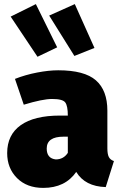

<svg xmlns="http://www.w3.org/2000/svg" viewBox="-20 -897 591 937"><path d="M191 20Q111 20 63 -28Q15 -76 15 -150Q15 -239 81 -286Q147 -333 273 -333H311Q311 -380 298.5 -397Q286 -414 234 -414Q188 -414 96 -386L53 -512Q104 -532 161 -543Q218 -554 264 -554Q392 -554 448 -505Q504 -456 504 -357V-173Q504 -145 511 -131Q518 -117 536 -111L496 16Q395 13 352 -58Q298 20 191 20ZM252 -119Q290 -119 311 -151V-230H290Q208 -230 208 -172Q208 -124 252 -119ZM163 -620 32 -816 155 -877 259 -666ZM343 -624 220 -821 345 -877 441 -663Z"/></svg>

Font: Trujillo Black
Style: Regular
Weight: 900
Designer: Fira Sans original fonts by bBox Type GmbH, Carrois Corporate GbR, & Edenspiekermann AG / Changes by Cristiano Sobral
Foundry: Fira Sans original fonts by bBox Type GmbH, Carrois Corporate GbR, & Edenspiekermann AG / Changes by Cristiano Sobral
Version: Version 4.301;July 28, 2020;FontCreator 13.0.0.2655 64-bit